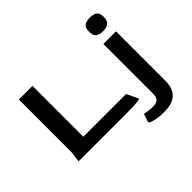

<svg xmlns="http://www.w3.org/2000/svg" viewBox="-176 -889 1314 1314"><g transform="rotate(-45 480.5 -232.5)"><path d="M90 -80V-588H222V-96H636L676 -11Q673 -6 644 -3Q615 0 556 0H80ZM758 -577Q758 -612 774.5 -626.5Q791 -641 829 -641Q868 -641 884.5 -626.5Q901 -612 901 -577Q901 -542 884 -526.5Q867 -511 829 -511Q791 -511 774.5 -526Q758 -541 758 -577ZM606 146 626 86Q665 96 708 96Q738 96 753 81.5Q768 67 768 30V-448H890V30Q890 176 738 176H725Q681 176 643.5 166.5Q606 157 606 146Z"/></g></svg>

Font: Gold
Style: Regular
Weight: 400
Designer: jaiki
Version: Version 1.000